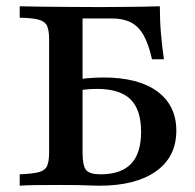

<svg xmlns="http://www.w3.org/2000/svg" viewBox="-20 -591 621 611"><path d="M42.7 0V-36.3Q83.1 -37.9 103.2 -43.1Q123.4 -48.4 129.8 -62.9Q136.3 -77.4 136.3 -105.6V-465.3Q136.3 -494.4 129.8 -508.5Q123.4 -522.6 103.6 -528.2Q83.9 -533.9 42.7 -534.7V-571Q71 -570.2 110.1 -569.8Q149.2 -569.4 196.8 -569Q244.4 -568.5 298.4 -568.5Q341.1 -568.5 375.4 -569Q409.7 -569.4 437.5 -569.8Q465.3 -570.2 488.7 -571Q488.7 -525 492.3 -483.5Q496 -441.9 501.6 -402.4H463.7Q453.2 -450 437.1 -478.6Q421 -507.3 396.4 -519.8Q371.8 -532.3 335.5 -532.3H242.7V-105.6Q242.7 -63.7 254 -50Q265.3 -36.3 300 -36.3Q365.3 -36.3 397.2 -69.8Q429 -103.2 429 -171.8Q429 -241.9 395.2 -275Q361.3 -308.1 288.7 -308.1Q267.7 -308.1 246.4 -305.6Q225 -303.2 205.6 -298.4V-334.7Q229.8 -339.5 256.5 -341.9Q283.1 -344.4 309.7 -344.4Q420.2 -344.4 480.6 -300Q541.1 -255.6 541.1 -175Q541.1 -91.9 476.6 -46Q412.1 0 296 0Q281.5 0 264.9 -0.8Q248.4 -1.6 226.6 -2Q204.8 -2.4 174.2 -2.4Q128.2 -2.4 94.4 -2Q60.5 -1.6 42.7 0Z"/></svg>

Font: Playfair 9pt SemiBold
Style: Regular
Weight: 600
Designer: Claus Eggers Sørensen
Foundry: Claus Eggers Sørensen
Version: Version 2.001;gftools[0.9.30]